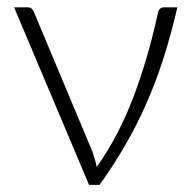

<svg xmlns="http://www.w3.org/2000/svg" viewBox="-20 -518 544 538"><path d="M477 -497.5Q459 -420 437.5 -353Q416 -286 389.2 -225.8Q362.5 -165.5 330.2 -110Q298 -54.5 259 0H229.5L19.5 -497.5H57Q64 -497.5 68.5 -493.8Q73 -490 74.5 -485.5L239 -93Q247 -70.5 251 -50Q313 -138 354 -246.5Q395 -355 422 -479.5Q423.5 -489.5 428.5 -493.5Q433.5 -497.5 439.5 -497.5Z"/></svg>

Font: Lato 2
Style: Regular
Weight: 300
Designer: Lukasz Dziedzic with Adam Twardoch and Botio Nikoltchev
Foundry: tyPoland Lukasz Dziedzic
Version: Version 2.015; 2015-08-06; http://www.latofonts.com/